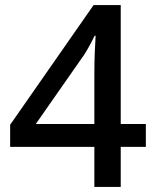

<svg xmlns="http://www.w3.org/2000/svg" viewBox="-20 -737 615 757"><path d="M555 -158V-248H456V-717H349L20 -245V-158H352V0H456V-158ZM352 -448V-248H121L311 -520C325 -541 341 -571 353 -596H357C355 -560 352 -510 352 -448Z"/></svg>

Font: Noto Sans Georgian Medium
Style: Regular
Weight: 500
Designer: Monotype Design Team, Akaki Razmadze
Foundry: Google LLC
Version: Version 2.005